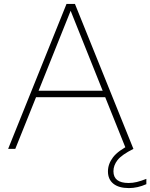

<svg xmlns="http://www.w3.org/2000/svg" viewBox="-20 -760 767 980"><path d="M21.5 0 319.5 -740H362.5L661 0H623L517 -264H164L58 0ZM177 -297H504L340.5 -705ZM638 200Q586.5 200 558.8 177.8Q531 155.5 531 115Q531 77 556.8 43Q582.5 9 648.5 -24L661 0Q601 30 580 57Q559 84 559 114Q559 174 636.5 174Q657.5 174 678.2 169Q699 164 727 153V180Q682 200 638 200Z"/></svg>

Font: Encode Sans SmExp Th
Style: Regular
Weight: 100
Width: 6
Designer: Multiple Designers
Foundry: Impallari Type
Version: Version 3.002; ttfautohint (v1.8.3) -l 8 -r 50 -G 200 -x 14 